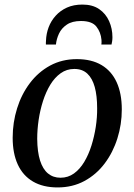

<svg xmlns="http://www.w3.org/2000/svg" viewBox="-20 -810 588 841"><path d="M316.5 -551Q381 -551 424.8 -525Q468.5 -499 491 -449.8Q513.5 -400.5 513.5 -330.5Q513.5 -265 494.2 -203.8Q475 -142.5 438.5 -94Q402 -45.5 349.8 -17.2Q297.5 11 232.5 11Q168.5 11 124.5 -14.8Q80.5 -40.5 58 -89.2Q35.5 -138 35.5 -206.5Q35.5 -273.5 54.8 -335.2Q74 -397 110.8 -445.8Q147.5 -494.5 199.5 -522.8Q251.5 -551 316.5 -551ZM305.5 -508Q272 -508 245.8 -489.2Q219.5 -470.5 200.2 -438.8Q181 -407 168.2 -367Q155.5 -327 149.2 -284.5Q143 -242 143 -202Q143.5 -144.5 155.5 -106.8Q167.5 -69 190.2 -50.2Q213 -31.5 245 -31.5Q278 -31.5 304 -50.2Q330 -69 349 -100.8Q368 -132.5 380.5 -172.2Q393 -212 399.5 -254.2Q406 -296.5 405.5 -336Q405.5 -390.5 395 -428.8Q384.5 -467 362.5 -487.5Q340.5 -508 305.5 -508ZM181 -615Q181 -619.5 181 -623.5Q181 -627.5 181.5 -632.5Q182.5 -662.5 193 -690.5Q203.5 -718.5 223.8 -741Q244 -763.5 273.2 -776.8Q302.5 -790 341 -790Q385.5 -790 414.5 -770Q443.5 -750 458 -717.2Q472.5 -684.5 472.5 -647Q472.5 -637.5 471.2 -629.2Q470 -621 468.5 -615H424Q424.5 -619 424.8 -623.8Q425 -628.5 424.5 -635.5Q421.5 -669 402.2 -693.5Q383 -718 334.5 -718Q296 -718 272.8 -702.2Q249.5 -686.5 238.5 -663Q227.5 -639.5 225 -615Z"/></svg>

Font: Merriweather 60pt
Style: Italic
Weight: 400
Italic angle: -7.8°
Version: Version 2.101